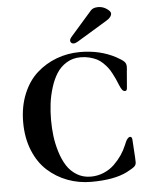

<svg xmlns="http://www.w3.org/2000/svg" viewBox="-63 -1004 856 1072"><g transform="rotate(-5 365.5 -467.5)"><path d="M355.5 -779.3Q355.5 -787.6 364.3 -798.3L485.8 -937Q499 -952.1 527.3 -952.1Q553.7 -952.1 575.2 -937.3Q596.7 -922.4 596.7 -910.6Q596.7 -890.1 567.9 -873L397 -769.5Q383.8 -761.7 374 -761.7Q365.7 -761.7 360.6 -766.8Q355.5 -772 355.5 -779.3ZM405.3 -710.9Q517.1 -710.9 604.5 -664.1Q636.7 -646.5 647.5 -635.5Q658.2 -624.5 658.2 -607.4Q658.2 -594.2 656.2 -581.5L648.4 -486.8Q647 -472.2 636.7 -472.2Q627 -472.2 619.9 -481.9Q612.8 -491.7 605 -511.2Q596.7 -531.7 591.3 -543.7Q585.9 -555.7 575.2 -575.9Q564.5 -596.2 554.7 -608.9Q544.9 -621.6 529.1 -637Q513.2 -652.3 496.1 -660.9Q479 -669.4 455.6 -675.5Q432.1 -681.6 405.3 -681.6Q361.3 -681.6 326.7 -660.4Q292 -639.2 270.8 -605.5Q249.5 -571.8 235.6 -526.6Q221.7 -481.4 216.3 -437.5Q210.9 -393.6 210.9 -347.2Q210.9 -300.8 216.3 -256.8Q221.7 -212.9 235.6 -167.7Q249.5 -122.6 270.8 -88.9Q292 -55.2 326.7 -33.9Q361.3 -12.7 405.3 -12.7Q443.4 -12.7 478 -27.3Q512.7 -42 537.6 -66.4Q562.5 -90.8 580.1 -116.7Q597.7 -142.6 608.9 -169.9Q614.7 -184.1 618.4 -191.9Q622.1 -199.7 628.7 -207.3Q635.3 -214.8 642.1 -214.8Q652.3 -214.8 653.8 -200.2L660.2 -97.7Q661.1 -85 661.1 -71.8Q661.1 -56.6 651.1 -47.4Q641.1 -38.1 607.4 -20.5Q534.7 16.6 405.3 16.6Q335.4 16.6 272.9 -6.8Q210.4 -30.3 161.4 -74.5Q112.3 -118.7 83.5 -189.2Q54.7 -259.8 54.7 -347.2Q54.7 -434.6 83.5 -505.1Q112.3 -575.7 161.4 -619.9Q210.4 -664.1 272.9 -687.5Q335.4 -710.9 405.3 -710.9Z"/></g></svg>

Font: Monomachus
Style: Medium
Weight: 500
Designer: Alexey Kryukov
Version: Version 1.0